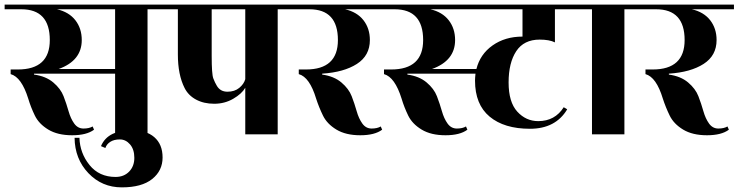

<svg xmlns="http://www.w3.org/2000/svg" viewBox="-40 -580 3189 829"><path d="M697 -560V-540H597V0H457V-262H107V-258Q158 -251 190 -224Q222 -197 234.5 -164.5Q247 -132 256 -100Q265 -68 280.5 -46.5Q296 -25 320.5 -25Q345 -25 360 -34L366 -20Q334 4 271.5 4Q209 4 168.5 -20.5Q128 -45 110.5 -81Q93 -117 82 -154Q53 -247 6 -260V-280H37Q175 -280 175 -407Q175 -540 52 -540H-20V-560ZM457 -282V-540H206Q258 -528 285.5 -492.5Q313 -457 313 -407Q313 -318 213 -282Z M459 184Q495 184 517.5 161Q540 138 540 101.5Q540 65 521.5 43.5Q503 22 477.5 22Q452 22 436 32.5Q420 43 415 59L396 51Q411 15 446.5 -2Q482 -19 523 -19Q590 -19 626 12Q662 43 662 100Q662 157 617 193Q572 229 486 229Q400 229 341.5 167.5Q283 106 282 15H303Q305 81 346.5 132.5Q388 184 459 184Z M1259 -560V-540H1159V0H1019V-201Q1004 -175 967 -153.5Q930 -132 885 -132Q840 -132 806.5 -150Q773 -168 757 -200Q728 -257 728 -345V-540H657V-560ZM1019 -540H874V-338Q874 -260 881 -241.5Q888 -223 896 -210Q911 -184 942 -184Q973 -184 993 -200.5Q1013 -217 1019 -238Z M1632 -560V-540H1450Q1502 -528 1529.5 -492.5Q1557 -457 1557 -407Q1557 -340 1501 -304Q1445 -268 1351 -262V-258Q1402 -251 1434 -224Q1466 -197 1478.5 -164.5Q1491 -132 1500 -100Q1509 -68 1524.5 -46.5Q1540 -25 1564.5 -25Q1589 -25 1604 -34L1610 -20Q1578 4 1515.5 4Q1453 4 1412.5 -20.5Q1372 -45 1354.5 -81Q1337 -117 1325 -154Q1297 -247 1250 -260V-280H1281Q1419 -280 1419 -407Q1419 -540 1296 -540H1219V-560Z M2356 -540V-397Q2332 -409 2290 -409Q2222 -409 2189 -359Q2156 -309 2156 -224Q2156 -139 2193.5 -98Q2231 -57 2284 -57Q2356 -57 2394 -117L2409 -108Q2359 -24 2248 -24Q2137 -24 2074 -76.5Q2011 -129 2011 -232Q2011 -242 2013 -262H1719V-258Q1770 -251 1802 -224Q1834 -197 1846.5 -164.5Q1859 -132 1868 -100Q1877 -68 1892.5 -46.5Q1908 -25 1932.5 -25Q1957 -25 1972 -34L1978 -20Q1946 4 1883.5 4Q1821 4 1780.5 -20.5Q1740 -45 1722.5 -81Q1705 -117 1694 -154Q1665 -247 1618 -260V-280H1649Q1787 -280 1787 -407Q1787 -540 1664 -540H1592V-560H2456V-540ZM2216 -422V-540H1818Q1870 -528 1897.5 -492.5Q1925 -457 1925 -407Q1925 -318 1825 -282H2017Q2033 -346 2087 -384Q2141 -422 2216 -422Z M2756 -560V-540H2656V0H2516V-540H2416V-560Z M3129 -560V-540H2947Q2999 -528 3026.5 -492.5Q3054 -457 3054 -407Q3054 -340 2998 -304Q2942 -268 2848 -262V-258Q2899 -251 2931 -224Q2963 -197 2975.5 -164.5Q2988 -132 2997 -100Q3006 -68 3021.5 -46.5Q3037 -25 3061.5 -25Q3086 -25 3101 -34L3107 -20Q3075 4 3012.5 4Q2950 4 2909.5 -20.5Q2869 -45 2851.5 -81Q2834 -117 2822 -154Q2794 -247 2747 -260V-280H2778Q2916 -280 2916 -407Q2916 -540 2793 -540H2716V-560Z"/></svg>

Font: Rozha One
Style: Regular
Weight: 400
Designer: Tim Donaldson, Indian Type Foundry
Foundry: Indian Type Foundry
Version: Version 1.300;PS 1.0;hotconv 1.0.78;makeotf.lib2.5.61930; tt